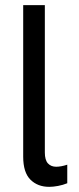

<svg xmlns="http://www.w3.org/2000/svg" viewBox="-20 -717 305 745"><path d="M171 8Q126 8 98 -20Q70 -48 70 -109V-697H154V-125Q154 -96 166 -83Q178 -70 198 -70Q207 -70 218 -72Q229 -74 241 -78V-6Q224 1 205 4.5Q186 8 171 8Z"/></svg>

Font: Hanken Grotesk
Style: Regular
Weight: 400
Designer: Alfredo Marco Pradil
Foundry: Hanken Design Co.
Version: Version 3.013